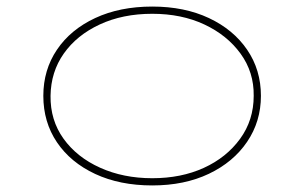

<svg xmlns="http://www.w3.org/2000/svg" viewBox="-20 -555 927 585"><path d="M444 10Q345 10 270 -25Q195 -60 153.5 -121.5Q112 -183 112 -263Q112 -342 153.5 -403.5Q195 -465 270 -500Q345 -535 444 -535Q542 -535 616.5 -500Q691 -465 733 -403.5Q775 -342 775 -263Q775 -185 733 -123Q691 -61 616.5 -25.5Q542 10 444 10ZM444 -12Q532 -12 601 -43.5Q670 -75 711.5 -132Q753 -189 753 -263Q754 -335 713 -391.5Q672 -448 602.5 -480.5Q533 -513 444 -513Q354 -513 284 -480.5Q214 -448 174.5 -392Q135 -336 134 -263Q133 -189 173.5 -132.5Q214 -76 285 -44Q356 -12 444 -12Z"/></svg>

Font: Lexend Tera Thin
Style: Regular
Weight: 250
Version: Version 1.007